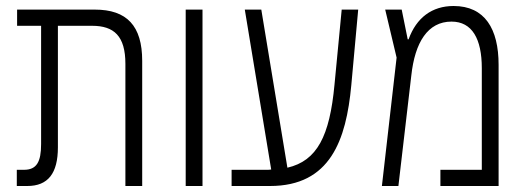

<svg xmlns="http://www.w3.org/2000/svg" viewBox="-20 -620 1752 640"><path d="M36 0H71C140 0 173 -42 173 -129V-534H287C360 -534 398 -500 398 -407V0H454V-417C454 -534 403 -588 296 -588H37V-534H117V-140C117 -80 102 -54 60 -54H36Z M599 0H655V-588H599Z M752 0H880C1081 0 1134 -153 1151 -336L1174 -588H1119L1095 -338C1079 -166 1037 -84 938 -61L851 -588H796L884 -55C879 -54 874 -54 869 -54H752Z M1492 -600C1420 -600 1368 -561 1342 -489H1339L1319 -588H1264L1302 -428L1253 0H1308L1351 -368C1363 -479 1406 -548 1485 -548C1554 -548 1586 -490 1586 -393V-54H1448V0H1642V-404C1642 -524 1596 -600 1492 -600Z"/></svg>

Font: Noto Sans Hebrew Condensed Light
Style: Regular
Weight: 300
Width: 3
Designer: Monotype Design Team
Foundry: Monotype Imaging Inc.
Version: Version 2.004